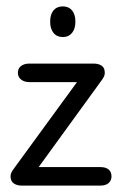

<svg xmlns="http://www.w3.org/2000/svg" viewBox="-20 -581 385 601"><path d="M101 -58 297 -328Q303 -336 305.5 -341.5Q308 -347 308 -353Q308 -369 298 -375.5Q288 -382 273 -382H72Q56 -382 46 -374.5Q36 -367 36 -353Q36 -340 46 -332Q56 -324 72 -324H221L24 -54Q18 -46 15.5 -40.5Q13 -35 13 -29Q13 -14 23 -7Q33 0 48 0H294Q311 0 320 -8Q329 -16 329 -29Q329 -43 320 -50.5Q311 -58 294 -58ZM177 -561Q158 -561 147.5 -548.5Q137 -536 137 -513Q137 -491 147.5 -478Q158 -465 177 -465Q195 -465 205.5 -478Q216 -491 216 -513Q216 -536 205.5 -548.5Q195 -561 177 -561Z"/></svg>

Font: Beiruti
Style: Regular
Weight: 400
Designer: Arlette Boutros
Foundry: Boutros
Version: Version 1.41